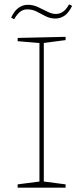

<svg xmlns="http://www.w3.org/2000/svg" viewBox="-20 -861 381 881"><path d="M281 -677 174 -663 181 -671V-21L174 -29L281 -15V0H61V-15L168 -29L161 -21V-671L168 -663L61 -672V-687L281 -692ZM45 -773 31 -780Q46 -812 65.5 -825.5Q85 -839 108 -839Q132 -839 154.5 -828.5Q177 -818 197.5 -807.5Q218 -797 236 -797Q253 -797 268 -806.5Q283 -816 297 -841L311 -834Q295 -802 276 -789Q257 -776 234 -776Q210 -776 189.5 -786.5Q169 -797 149 -807.5Q129 -818 105 -818Q87 -818 73 -807.5Q59 -797 45 -773Z"/></svg>

Font: Bitter Thin
Style: Regular
Weight: 100
Designer: Sol Matas, and Bitter project Authors
Foundry: Sol Matas
Version: Version 2.002